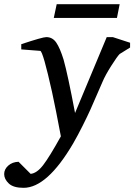

<svg xmlns="http://www.w3.org/2000/svg" viewBox="-100 -672 644 921"><path d="M524 -444 474 -413Q462 -401 433.5 -356Q405 -311 392 -280Q390 -276 368 -225Q346 -174 333.5 -146Q321 -118 297 -70Q273 -22 251 16Q126 229 13 229Q-36 229 -58 208Q-80 187 -80 163Q-80 140 -60.5 122.5Q-41 105 -11 104L47 162Q77 159 107 120Q137 81 192 -18Q167 -151 150 -229Q106 -427 93 -428L2 -435V-460Q104 -494 122 -494Q152 -494 170 -467.5Q188 -441 205 -386Q225 -315 260 -130L412 -494H441L524 -467ZM474 -652 461 -586H158L172 -652Z"/></svg>

Font: Veleka
Style: Italic
Weight: 400
Italic angle: -12°
Designer: Stefan Peev, Context Ltd, 2016; SIL International, 1997-2014.
Foundry: Stefan Peev, Context Ltd, 2016
Version: Version 1.000